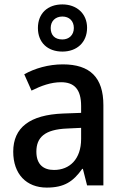

<svg xmlns="http://www.w3.org/2000/svg" viewBox="-20 -841 562 871"><path d="M263 -607C328 -607 375 -648 375 -715C375 -780 327 -821 263 -821C196 -821 152 -780 152 -714C152 -648 196 -607 263 -607ZM263 -662C228 -662 210 -682 210 -714C210 -746 232 -766 263 -766C294 -766 315 -746 315 -714C315 -682 293 -662 263 -662ZM265 -549C200 -549 138 -531 90 -504L123 -430C167 -452 211 -468 257 -468C316 -468 348 -437 348 -360V-329L266 -326C116 -320 40 -263 40 -153C40 -51 100 10 192 10C271 10 312 -17 353 -75H356L375 0H449V-364C449 -489 389 -549 265 -549ZM285 -258 348 -261V-211C348 -119 296 -70 225 -70C177 -70 145 -95 145 -153C145 -217 182 -254 285 -258Z"/></svg>

Font: Noto Sans Gujarati SemiCondensed Medium
Style: Regular
Weight: 500
Width: 4
Designer: Jelle Bosma - Monotype Design Team, Universal Thirst
Foundry: Monotype Imaging Inc.
Version: Version 2.106